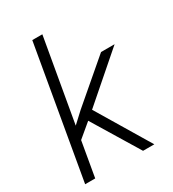

<svg xmlns="http://www.w3.org/2000/svg" viewBox="-182 -851 859 952"><g transform="rotate(-30 248.0 -375.0)"><path d="M354 0 192.9 -265.1 114.7 -199.7 80.1 0H22.5L152.8 -750H210.4L127.4 -274.9L187.5 -330.6L418.5 -528.3H496.1L236.8 -302.7L418.5 0Z"/></g></svg>

Font: Mardoto Light
Style: Italic
Weight: 300
Italic angle: -12°
Designer: Christian Robertson, Vahan Hovhannisyan
Foundry: Google
Version: Version 1.000